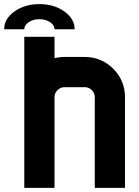

<svg xmlns="http://www.w3.org/2000/svg" viewBox="-69 -911 675 931"><path d="M48.8 -732.4H195.3V-628.9Q218.8 -634.8 244.1 -634.8H341.8Q422.9 -634.8 480 -577.6Q537.1 -520.5 537.1 -439.9V0H390.6V-439.5Q390.6 -459.5 376.2 -473.9Q361.8 -488.3 341.8 -488.3H244.1Q224.1 -488.3 209.7 -473.9Q195.3 -459.5 195.3 -439.5V0H48.8ZM195.3 -769Q195.3 -789.1 173.8 -803.5Q152.3 -817.9 122.1 -817.9Q92.3 -817.9 70.6 -803.5Q48.8 -789.1 48.8 -769H-48.8Q-48.8 -819.8 1.2 -855.5Q51.3 -891.1 122.1 -891.1Q192.9 -891.1 242.9 -855.5Q293 -819.8 293 -769Z"/></svg>

Font: Audex
Style: Regular
Weight: 400
Designer: GGBotNet
Foundry: GGBotNet
Version: 1.00